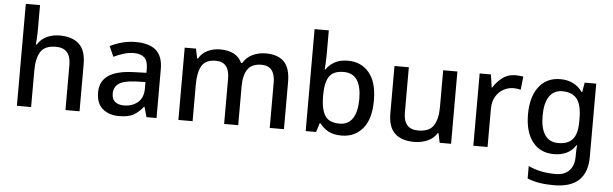

<svg xmlns="http://www.w3.org/2000/svg" viewBox="-57 -973 4552 1426"><g transform="rotate(5 2219.0 -260.0)"><path d="M189 -557Q189 -531 187 -506.5Q185 -482 183 -466H190Q216 -508 259.5 -528Q303 -548 354 -548Q449 -548 499.5 -501Q550 -454 550 -351V0H445V-336Q445 -462 334 -462Q251 -462 220 -412.5Q189 -363 189 -271V0H83V-760H189Z M922 -549Q1023 -549 1073.5 -504.5Q1124 -460 1124 -365V0H1049L1028 -75H1024Q989 -31 950.5 -10.5Q912 10 844 10Q771 10 723 -29.5Q675 -69 675 -153Q675 -235 737 -278Q799 -321 928 -325L1020 -328V-358Q1020 -417 993 -441.5Q966 -466 917 -466Q876 -466 838 -454Q800 -442 765 -425L731 -502Q769 -522 818.5 -535.5Q868 -549 922 -549ZM947 -257Q855 -253 819.5 -226.5Q784 -200 784 -152Q784 -110 809 -91Q834 -72 874 -72Q936 -72 977.5 -107Q1019 -142 1019 -212V-259Z M1891 -549Q1982 -549 2028 -502Q2074 -455 2074 -351V0H1968V-337Q1968 -462 1867 -462Q1795 -462 1764 -417.5Q1733 -373 1733 -290V0H1628V-337Q1628 -462 1526 -462Q1450 -462 1421.5 -413Q1393 -364 1393 -272V0H1287V-539H1371L1386 -467H1392Q1416 -509 1459 -529Q1502 -549 1550 -549Q1675 -549 1714 -462H1722Q1748 -507 1794 -528Q1840 -549 1891 -549Z M2342 -577Q2342 -544 2340 -514Q2338 -484 2337 -468H2342Q2364 -502 2403.5 -525Q2443 -548 2505 -548Q2602 -548 2661.5 -478Q2721 -408 2721 -270Q2721 -131 2661 -60.5Q2601 10 2504 10Q2441 10 2402.5 -12.5Q2364 -35 2342 -66H2334L2314 0H2236V-760H2342ZM2480 -462Q2402 -462 2372 -416.5Q2342 -371 2342 -277V-269Q2342 -176 2371.5 -126.5Q2401 -77 2482 -77Q2546 -77 2579 -127Q2612 -177 2612 -271Q2612 -462 2480 -462Z M3320 -539V0H3235L3220 -71H3215Q3189 -29 3143 -9.5Q3097 10 3046 10Q2951 10 2901 -37Q2851 -84 2851 -186V-539H2958V-202Q2958 -77 3067 -77Q3150 -77 3182 -126Q3214 -175 3214 -266V-539Z M3752 -549Q3766 -549 3782.5 -547.5Q3799 -546 3811 -544L3800 -445Q3774 -452 3746 -452Q3706 -452 3670.5 -432Q3635 -412 3613.5 -374.5Q3592 -337 3592 -284V0H3486V-539H3570L3584 -443H3588Q3614 -486 3655 -517.5Q3696 -549 3752 -549Z M4087 -549Q4194 -549 4252 -468H4257L4269 -539H4355V7Q4355 122 4293.5 181Q4232 240 4106 240Q4047 240 3998.5 232Q3950 224 3909 207V114Q3995 156 4112 156Q4178 156 4214 118.5Q4250 81 4250 13V-5Q4250 -18 4251 -39Q4252 -60 4253 -71H4249Q4222 -29 4181 -9.5Q4140 10 4087 10Q3985 10 3927.5 -63.5Q3870 -137 3870 -268Q3870 -398 3927.5 -473.5Q3985 -549 4087 -549ZM4109 -461Q4046 -461 4012.5 -411Q3979 -361 3979 -267Q3979 -173 4012.5 -124Q4046 -75 4111 -75Q4185 -75 4219.5 -115.5Q4254 -156 4254 -248V-268Q4254 -371 4219 -416Q4184 -461 4109 -461Z"/></g></svg>

Font: Noto Sans Medium
Style: Regular
Weight: 500
Designer: Monotype Design Team
Foundry: Monotype Imaging Inc.
Version: Version 2.007